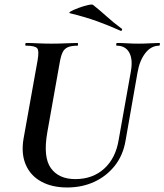

<svg xmlns="http://www.w3.org/2000/svg" viewBox="-20 -815 727 849"><path d="M559 -501Q568 -554 551 -583.5Q534 -613 496 -613Q493 -613 494 -619Q495 -625 496 -625Q519 -625 542.5 -623.5Q566 -622 594 -622Q619 -622 642.5 -623.5Q666 -625 684 -625Q688 -625 687 -619Q686 -613 684 -613Q648 -613 622.5 -580Q597 -547 588 -494L535 -192Q524 -128 487.5 -82Q451 -36 397 -11Q343 14 277 14Q210 14 162.5 -12Q115 -38 94 -86.5Q73 -135 84 -201L146 -547Q154 -591 144 -602Q134 -613 95 -613Q91 -613 92 -619Q93 -625 94 -625Q118 -625 147 -623.5Q176 -622 207 -622Q242 -622 271.5 -623.5Q301 -625 323 -625Q325 -625 325 -619Q325 -613 323 -613Q295 -613 279.5 -606Q264 -599 256.5 -583Q249 -567 244 -538L189 -229Q170 -120 205 -71.5Q240 -23 313 -23Q390 -23 441 -69.5Q492 -116 505 -198ZM513 -679Q462 -702 409.5 -721Q357 -740 291 -756Q281 -758 293.5 -765Q306 -772 327.5 -780Q349 -788 368.5 -792.5Q388 -797 392 -793Q422 -769 452 -742Q482 -715 517 -689Q521 -688 519.5 -682.5Q518 -677 513 -679Z"/></svg>

Font: Cormorant Garamond Light
Style: Bold Italic
Weight: 700
Italic angle: -10°
Version: Version 4.001